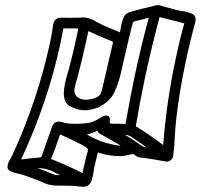

<svg xmlns="http://www.w3.org/2000/svg" viewBox="-20 -603 770 736"><path d="M309.6 -220.7Q328.1 -220.7 345.7 -228Q359.9 -233.9 364.3 -241.2Q368.7 -248.5 371.6 -261.2Q375.5 -279.3 398.9 -379.4Q411.1 -431.2 411.6 -433.1Q412.1 -435.1 412.6 -436.5Q413.1 -437.5 413.1 -439Q413.1 -443.4 407.7 -445.3L389.6 -452.6Q388.7 -452.6 388.2 -453.1Q356 -466.3 318.8 -483.9L312.5 -454.6Q296.9 -381.8 277.8 -309.6Q276.4 -303.2 273.9 -296.4Q270.5 -286.6 268.6 -276.9Q266.6 -269.5 265.1 -257.3V-254.4Q265.1 -243.2 274.4 -232.9Q288.1 -220.7 309.6 -220.7ZM605.5 -46.9Q617.7 -208.5 652.3 -372.1Q670.4 -458 686.5 -513.2Q659.7 -521 616.2 -531.2L591.8 -537.6Q560.5 -420.9 535.6 -304.2Q516.1 -211.9 500.5 -119.1Q555.2 -85.4 605.5 -46.9ZM542.5 -38.1Q522.5 -52.2 501.5 -65.9L493.2 -71.8Q478.5 -84.5 458.5 -86.9Q491.7 -66.4 529.8 -40ZM61 8.3Q96.2 3.4 129.9 1Q136.7 0.5 138.9 -2.9Q141.1 -6.3 158.7 -58.1Q175.3 -104 176.8 -109.6Q178.2 -115.2 181.2 -121.1Q188.5 -136.7 204.6 -136.7Q213.9 -136.7 223.6 -133.3Q238.8 -128.4 271 -128.4Q285.6 -128.4 311.3 -130.6Q336.9 -132.8 367.2 -152.8Q377.9 -160.2 386.2 -160.2Q401.4 -160.2 401.4 -144.5Q401.4 -140.1 400.4 -135.3V-134.3Q400.4 -128.4 412.6 -128.4L431.2 -128.9Q435.1 -128.4 438.5 -128.4Q441.9 -128.4 447.3 -128.2Q452.6 -127.9 461.4 -127.9Q476.6 -217.8 495.6 -308.1Q519.5 -421.4 550.3 -535.2Q523.4 -527.3 495.6 -521.5Q489.7 -518.1 488.3 -512.7L487.8 -509.8L485.8 -503.9Q464.8 -418.9 449.7 -350.6L444.3 -327.1Q436 -287.6 418.7 -249.8Q401.4 -211.9 354 -190.4Q327.1 -180.2 303.7 -180.2Q280.8 -180.2 251 -194.3Q224.6 -206.5 224.6 -245.6Q224.6 -261.7 229 -282.2Q234.4 -308.6 243.2 -335.4Q257.8 -388.7 274.4 -465.3L280.3 -494.1H222.7Q217.8 -467.3 212.4 -440.4Q164.1 -212.9 61 8.3ZM442.4 -44.9Q405.3 -67.4 366.7 -87.9Q355.5 -93.8 353.5 -102.1Q334 -92.3 313 -87.4L315.9 -85.9Q369.1 -54.2 435.1 -44.9ZM295.9 60.5 311.5 -5.9Q312 -9.8 313.7 -14.2Q315.4 -18.6 316.4 -22.5L317.4 -30.3Q317.4 -40 210.4 -87.9Q190.4 -29.8 178.7 -1Q176.3 2.4 175.8 4.4V5.4Q175.8 8.8 182.1 8.8Q262.2 42 295.9 60.5ZM192.4 68.4 210 67.9 195.3 61Q163.1 41.5 124 41.5Q154.3 52.2 192.4 68.4ZM299.8 112.8Q289.1 112.8 280.3 111.3Q261.7 108.4 194.3 108.4Q165 107.4 140.6 94.7Q133.3 91.3 126 88.4Q74.2 68.4 47.9 62Q37.1 60.1 26.9 56.2Q8.8 50.3 8.8 36.1Q8.8 33.7 9.3 30.8Q11.2 19.5 22 2L27.8 -8.8Q125.5 -222.7 172.4 -442.4Q179.7 -478 180.7 -488Q181.6 -498 183.6 -508.3Q189 -532.2 205.6 -534.2Q211.4 -535.2 221.7 -535.2Q224.1 -534.7 248.5 -534.7Q277.8 -534.7 284.9 -535.4Q292 -536.1 298.8 -536.1Q324.2 -536.1 355 -516.6Q376 -504.4 439.9 -479L442.9 -495.6L444.8 -507.3Q447.8 -521 454.3 -536.9Q460.9 -552.7 481.4 -558.1Q517.6 -568.4 554.7 -576.7Q581.1 -583.5 584.5 -583.5Q592.3 -583.5 605 -578.6Q614.3 -575.7 634.3 -570.8Q659.7 -563.5 676.3 -561Q698.7 -558.1 716.3 -550.3Q730 -543.9 730 -528.8Q730 -524.4 729 -519.5Q708 -442.9 691.9 -366.7Q680.2 -311.5 670.9 -256.3Q653.3 -148.9 649.9 -76.7Q648.9 -40 643.6 -4.4Q641.6 5.4 634.3 11Q627 16.6 619.1 16.6L615.7 16.1Q571.3 7.8 525.9 1.5Q512.2 1.5 504.4 -2.9L500 -6.3Q493.7 -12.2 487.8 -12.2Q484.4 -12.2 481 -11.2Q461.9 -5.4 443.4 -4.4Q395 -4.4 355 -18.6L341.8 36.6Q340.3 43 339.4 51.5Q338.4 60.1 336.4 68.4Q335 76.7 330.8 89.6Q326.7 102.5 314.9 109.4Q308.1 112.8 299.8 112.8Z"/></svg>

Font: Third Street
Style: Regular
Weight: 400
Designer: GGBotNet
Foundry: GGBotNet
Version: 0.90